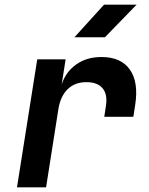

<svg xmlns="http://www.w3.org/2000/svg" viewBox="-20 -805 640 825"><path d="M53 0 140 -550H262L245 -442Q263 -497 308 -528.5Q353 -560 416 -560Q500 -560 538 -506Q576 -452 561 -355L553 -303H428L435 -349Q443 -399 421 -425.5Q399 -452 351 -452Q302 -452 271 -422Q240 -392 231 -337L178 0ZM300 -645 427 -785H567L431 -645Z"/></svg>

Font: JetBrains Mono NL
Style: Bold Italic
Weight: 700
Italic angle: -9°
Designer: Philipp Nurullin, Konstantin Bulenkov
Foundry: JetBrains
Version: Version 2.304; ttfautohint (v1.8.4.7-5d5b)